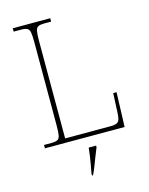

<svg xmlns="http://www.w3.org/2000/svg" viewBox="-136 -798 854 1103"><g transform="rotate(-15 291.5 -246.5)"><path d="M50 0V-20H93Q118 -20 130 -26Q142 -32 145.5 -51Q149 -70 149 -108V-606Q149 -645 145.5 -663.5Q142 -682 130 -688Q118 -694 93 -694H50V-714H273V-694H233Q208 -694 196 -688Q184 -682 180.5 -663.5Q177 -645 177 -606V-25H446Q472 -25 484.5 -31Q497 -37 501 -52Q505 -67 506 -94L511 -205H531L524 0ZM271 208Q276 183 280.5 157.5Q285 132 288.5 107.5Q292 83 294 61H338V71Q329 92 318.5 119.5Q308 147 297.5 174Q287 201 277 221H271Z"/></g></svg>

Font: Noto Serif Gujarati Thin
Style: Regular
Weight: 250
Version: Version 2.102